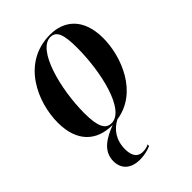

<svg xmlns="http://www.w3.org/2000/svg" viewBox="-227 -649 987 987"><g transform="rotate(-45 267.0 -155.0)"><path d="M220 10H223C157 35 93 71 93 144C93 203 132 236 197 236C226 236 256 229 278 219L279 208C264 215 251 218 234 218C202 218 179 197 179 144C179 76 213 31 260 7C430 -18 504 -205 504 -340C504 -486 422 -546 323 -546C118 -546 31 -346 31 -197C31 -58 107 10 220 10ZM225 0C183 0 162 -36 162 -135C162 -312 222 -536 315 -536C359 -536 374 -496 374 -399C374 -226 323 0 225 0Z"/></g></svg>

Font: Noto Serif Display Condensed
Style: Bold Italic
Weight: 700
Width: 3
Italic angle: -12°
Designer: Monotype Design Team
Foundry: Monotype Imaging Inc.
Version: Version 2.009